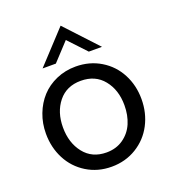

<svg xmlns="http://www.w3.org/2000/svg" viewBox="-130 -802 818 909"><g transform="rotate(-20 279.0 -347.0)"><path d="M128.9 -541 278.3 -702.1 428.2 -541H361.8L278.3 -629.9L195.8 -541ZM38.1 -245.1Q38.1 -296.9 55.7 -342.8Q73.2 -388.7 104.2 -422.6Q135.3 -456.5 180.4 -476.3Q225.6 -496.1 278.3 -496.1Q348.1 -496.1 403.8 -462.4Q459.5 -428.7 489.5 -371.3Q519.5 -314 519.5 -245.1Q519.5 -175.3 489.5 -117.7Q459.5 -60.1 403.8 -25.9Q348.1 8.3 278.3 8.3Q208.5 8.3 153.1 -25.9Q97.7 -60.1 67.9 -117.7Q38.1 -175.3 38.1 -245.1ZM278.3 -63.5Q327.1 -63.5 363 -88.6Q398.9 -113.8 416.3 -154.3Q433.6 -194.8 433.6 -245.1Q433.6 -322.3 392.3 -373.3Q351.1 -424.3 278.3 -424.3Q206.1 -424.3 165 -373.3Q124 -322.3 124 -245.1Q124 -167.5 165 -115.5Q206.1 -63.5 278.3 -63.5Z"/></g></svg>

Font: HK Grotesk Medium Legacy
Style: Regular
Weight: 500
Designer: Alfredo Marco Pradil
Foundry: Hanken Design Co.
Version: Version 2.022;PS 002.022;hotconv 1.0.88;makeotf.lib2.5.64775